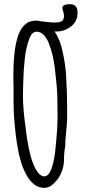

<svg xmlns="http://www.w3.org/2000/svg" viewBox="-20 -873 412 921"><path d="M251 -722H242Q269 -682 280 -627Q296 -557 298 -493Q302 -422 302 -359V-302Q302 -285 297 -238Q293 -201 293 -175V-171Q287 -143 287 -105Q287 -77 275 -47Q263 -17 241 4Q219 28 191 28Q164 28 142 10Q120 -8 104 -39Q75 -93 61 -187Q51 -252 46 -337L45 -390V-444Q44 -470 44 -507Q44 -567 49 -613Q53 -661 69 -708Q85 -749 115 -766Q133 -774 151 -774Q168 -774 180 -770V-771Q189 -769 209.5 -767Q230 -765 242 -765Q269 -765 278 -773Q287 -781 287 -797Q287 -806 283 -818.5Q279 -831 279 -835Q279 -844 288.5 -848.5Q298 -853 313 -853Q334 -853 343 -843Q352 -833 352 -812Q352 -771 321 -746.5Q290 -722 251 -722ZM243 -546Q235 -615 213 -668Q203 -693 188 -707Q173 -721 156 -721Q131 -721 119 -682Q104 -641 99 -592Q93 -539 92 -491L91 -458Q90 -444 90 -420V-416Q90 -349 104 -251Q120 -118 151 -62Q171 -27 193 -27Q213 -27 227 -64Q239 -97 244.5 -144.5Q250 -192 254 -252Q256 -278 256 -319L255 -411Q253 -465 243 -546Z"/></svg>

Font: Amatic SC
Style: Bold
Weight: 700
Designer: Multiple Designers
Foundry: Vernon Adams
Version: Version 2.505